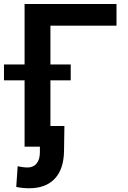

<svg xmlns="http://www.w3.org/2000/svg" viewBox="-54 -748 653 979"><path d="M540 -727.5V-617.2H203.1V0H71.3V-727.5ZM-33.7 -338.4V-419.4H306.6V-338.4ZM95.2 211.9Q59.6 211.9 28.8 205.1L36.1 99.6Q43.9 101.6 59.3 103.8Q74.7 106 86.9 106Q116.2 106 132.8 85.4Q149.4 64.9 149.4 28.3V0H104.5V-105.5H274.4L272.5 22.5Q271 114.7 225.1 163.3Q179.2 211.9 95.2 211.9Z"/></svg>

Font: Inter Semi Bold
Style: Regular
Weight: 600
Designer: Rasmus Andersson
Foundry: rsms
Version: Version 4.000;git-e0f93cc